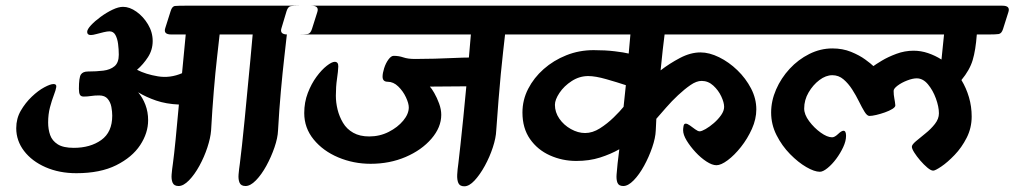

<svg xmlns="http://www.w3.org/2000/svg" viewBox="-20 -632 3561 674"><path d="M37 -182Q37 -138 64.5 -102Q92 -66 140 -45Q188 -24 248 -24Q332 -24 388 -52Q444 -80 472 -122.5Q500 -165 500 -210Q500 -239 490.5 -264Q481 -289 465 -308Q493 -291 528 -279Q563 -267 608 -265Q602 -198 596.5 -142.5Q591 -87 587 -58Q584 -38 582.5 -20Q581 -2 586 9.5Q591 21 607 21Q624 21 643.5 1Q663 -19 680 -50Q697 -81 708 -114.5Q719 -148 721 -174Q725 -246 730.5 -312.5Q736 -379 742 -431Q748 -483 751 -511H867Q864 -473 859 -423Q854 -373 849 -319Q844 -265 839 -214Q834 -163 829.5 -122Q825 -81 822 -58Q819 -38 817.5 -20Q816 -2 821 9.5Q826 21 842 21Q859 21 878.5 1Q898 -19 915 -50Q932 -81 943.5 -114.5Q955 -148 956 -174Q960 -246 966 -312.5Q972 -379 978 -431Q984 -483 987 -511H1030Q1049 -511 1059.5 -512.5Q1070 -514 1075 -530L1094 -590Q1101 -612 1073 -612H628Q605 -612 594.5 -611Q584 -610 579 -593L560 -533Q553 -511 581 -511H632L619 -375Q577 -357 534.5 -364Q492 -371 461 -387Q483 -406 499.5 -431.5Q516 -457 516 -488Q516 -519 499.5 -546.5Q483 -574 459 -591Q435 -608 412 -608Q396 -608 375 -598Q354 -588 333.5 -573Q313 -558 299.5 -543.5Q286 -529 286 -520Q286 -509 299 -509Q306 -509 318.5 -512.5Q331 -516 344 -519Q357 -522 364 -522Q378 -522 385 -509.5Q392 -497 394.5 -478Q397 -459 397 -440Q397 -412 382 -399.5Q367 -387 342.5 -384Q318 -381 289 -381Q271 -381 264 -370.5Q257 -360 257 -320Q257 -306 260.5 -299.5Q264 -293 274 -293Q287 -293 299.5 -295Q312 -297 328 -297Q348 -297 358 -285Q368 -273 371 -256.5Q374 -240 374 -226Q374 -168 335.5 -140.5Q297 -113 239 -113Q202 -113 182.5 -125.5Q163 -138 156 -158Q149 -178 149 -202Q149 -231 155.5 -255.5Q162 -280 169 -298Q176 -316 177.5 -326.5Q179 -337 168 -337Q157 -337 135.5 -325.5Q114 -314 91.5 -292.5Q69 -271 53 -243.5Q37 -216 37 -182Z M968 -533 986 -593Q991 -609 1001 -610.5Q1011 -612 1030 -612H1848Q1876 -612 1869 -590L1850 -530Q1845 -514 1834 -512.5Q1823 -511 1801 -511H1753Q1750 -484 1746 -449Q1742 -414 1738 -372Q1734 -330 1730 -280.5Q1726 -231 1722 -174Q1721 -148 1710 -114.5Q1699 -81 1682 -50Q1665 -19 1646 1.5Q1627 22 1610 22Q1594 22 1589 10.5Q1584 -1 1585 -19.5Q1586 -38 1589 -58Q1592 -82 1596.5 -124.5Q1601 -167 1606.5 -220Q1612 -273 1617 -329L1489 -328Q1495 -322 1504.5 -305.5Q1514 -289 1521.5 -268.5Q1529 -248 1529 -229Q1529 -185 1494.5 -145Q1460 -105 1404 -81Q1348 -57 1281 -57Q1221 -57 1167.5 -79.5Q1114 -102 1081 -142.5Q1048 -183 1048 -235Q1048 -273 1060.5 -305.5Q1073 -338 1091 -362.5Q1109 -387 1127 -401Q1145 -415 1155 -415Q1168 -415 1167.5 -398.5Q1167 -382 1163 -355Q1159 -328 1159 -296Q1159 -272 1165 -247.5Q1171 -223 1184 -201Q1197 -179 1220 -166Q1243 -153 1276 -153Q1313 -153 1344.5 -169Q1376 -185 1395.5 -208.5Q1415 -232 1415 -255Q1415 -269 1405 -290.5Q1395 -312 1378 -328.5Q1361 -345 1341 -345Q1323 -345 1323 -363Q1323 -375 1328.5 -392.5Q1334 -410 1343.5 -423Q1353 -436 1362 -436Q1380 -436 1396 -430.5Q1412 -425 1437 -425Q1470 -425 1506 -426Q1542 -427 1574.5 -428.5Q1607 -430 1626 -430L1633 -511H989Q961 -511 968 -533Z M1739 -533 1757 -593Q1762 -609 1772 -610.5Q1782 -612 1801 -612H2717Q2745 -612 2738 -590L2719 -530Q2714 -514 2703 -512.5Q2692 -511 2670 -511H2313Q2310 -489 2306.5 -457Q2303 -425 2299 -385Q2330 -409 2367 -428.5Q2404 -448 2439 -448Q2470 -448 2504.5 -431Q2539 -414 2568.5 -385.5Q2598 -357 2616.5 -321.5Q2635 -286 2635 -248Q2635 -214 2619.5 -179.5Q2604 -145 2581 -116Q2558 -87 2534.5 -69.5Q2511 -52 2495 -52Q2480 -52 2460 -65Q2440 -78 2421.5 -98Q2403 -118 2390.5 -138.5Q2378 -159 2378 -175Q2378 -181 2379.5 -189.5Q2381 -198 2387 -198Q2393 -198 2402 -191.5Q2411 -185 2420.5 -178Q2430 -171 2436 -171Q2443 -171 2457 -179Q2471 -187 2486 -200Q2501 -213 2511.5 -228Q2522 -243 2522 -257Q2522 -272 2512 -293.5Q2502 -315 2484 -331.5Q2466 -348 2443 -348Q2425 -348 2404 -333.5Q2383 -319 2360.5 -298Q2338 -277 2318.5 -254.5Q2299 -232 2284 -215L2282 -174Q2281 -148 2269.5 -114.5Q2258 -81 2241 -50Q2224 -19 2204.5 1Q2185 21 2168 21Q2152 21 2147.5 9.5Q2143 -2 2144.5 -20Q2146 -38 2148 -58L2154 -108Q2124 -91 2086.5 -79Q2049 -67 2003 -67Q1954 -67 1910.5 -86.5Q1867 -106 1840.5 -144Q1814 -182 1814 -237Q1814 -281 1834 -320Q1854 -359 1888.5 -389.5Q1923 -420 1968 -438Q2013 -456 2064 -456Q2105 -456 2138 -452Q2171 -448 2187 -444L2193 -511H1760Q1732 -511 1739 -533ZM1928 -264Q1928 -238 1943.5 -215.5Q1959 -193 1984 -179Q2009 -165 2034 -165Q2060 -165 2086 -181.5Q2112 -198 2134.5 -220Q2157 -242 2169 -257L2177 -333Q2147 -343 2108.5 -354Q2070 -365 2045 -365Q2014 -365 1987 -347.5Q1960 -330 1944 -306Q1928 -282 1928 -264Z M2616 -533 2634 -593Q2639 -609 2648 -610.5Q2657 -612 2670 -612H3499Q3527 -612 3520 -590L3501 -530Q3496 -514 3485.5 -512.5Q3475 -511 3452 -511H3409Q3405 -456 3394.5 -421Q3384 -386 3355 -351Q3372 -323 3381.5 -290.5Q3391 -258 3391 -223Q3391 -183 3373.5 -148.5Q3356 -114 3331 -88Q3306 -62 3284.5 -47.5Q3263 -33 3256 -33Q3248 -33 3235.5 -43.5Q3223 -54 3210.5 -68.5Q3198 -83 3189.5 -96.5Q3181 -110 3181 -117Q3181 -124 3195 -136Q3209 -148 3228.5 -163.5Q3248 -179 3262 -197Q3276 -215 3276 -234Q3276 -257 3265.5 -286Q3255 -315 3237.5 -336Q3220 -357 3198 -357Q3184 -357 3164.5 -349.5Q3145 -342 3131 -331.5Q3117 -321 3117 -313Q3117 -299 3119.5 -286.5Q3122 -274 3123 -262Q3123 -256 3112.5 -249.5Q3102 -243 3086.5 -237.5Q3071 -232 3056 -228.5Q3041 -225 3032 -225Q3024 -225 3015 -239.5Q3006 -254 2995.5 -275.5Q2985 -297 2971.5 -318Q2958 -339 2941 -353.5Q2924 -368 2902 -368Q2879 -368 2856.5 -351Q2834 -334 2818.5 -307.5Q2803 -281 2803 -251Q2803 -230 2820.5 -206.5Q2838 -183 2861 -166.5Q2884 -150 2901 -150Q2910 -150 2922 -161.5Q2934 -173 2941 -173Q2950 -173 2950 -155Q2950 -137 2940 -115.5Q2930 -94 2915.5 -74.5Q2901 -55 2885 -42Q2869 -29 2858 -29Q2839 -29 2810.5 -45.5Q2782 -62 2753.5 -91Q2725 -120 2706 -157.5Q2687 -195 2687 -237Q2687 -278 2704.5 -318Q2722 -358 2752 -390.5Q2782 -423 2821 -442.5Q2860 -462 2902 -462Q2938 -462 2967.5 -450Q2997 -438 3017.5 -423Q3038 -408 3046 -400Q3054 -406 3075.5 -419Q3097 -432 3126.5 -443Q3156 -454 3187 -454Q3213 -454 3238 -445.5Q3263 -437 3285 -423L3294 -511H2637Q2609 -511 2616 -533Z"/></svg>

Font: Alkatra Medium
Style: Regular
Weight: 500
Designer: Suman Bhandary
Version: Version 1.100;gftools[0.9.22]